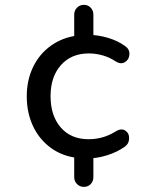

<svg xmlns="http://www.w3.org/2000/svg" viewBox="-20 -634 640 777"><path d="M280.3 82.5V-18.7L296 5.4Q234.1 -1 187.1 -34.6Q140.1 -68.3 114.2 -122.5Q88.3 -176.8 88.3 -244.3Q88.3 -309.4 113.8 -362.6Q139.3 -415.9 186.7 -449.5Q234 -483.1 295.6 -490.6L280.3 -462.4V-574.6Q280.3 -591.7 291.7 -603.1Q303 -614.4 319.1 -614.4Q335.9 -614.4 346.9 -603.1Q357.9 -591.7 357.9 -574.6V-466.7L335.1 -493.1Q375.5 -493.1 416.2 -481.1Q456.9 -469.1 485.8 -447.9Q504.5 -435.5 503.8 -414.5Q503 -393.5 486.1 -382.8Q469.1 -372.1 447 -386.2Q424.1 -401.6 396.1 -409.7Q368 -417.8 339.3 -417.8Q268.6 -417.8 226.6 -370.5Q184.6 -323.2 184.6 -245.1Q184.6 -165.7 225.9 -118.1Q267.2 -70.6 338.3 -70.6Q398.1 -70.6 447.4 -101.8Q471.1 -116.3 487.3 -105.4Q503.4 -94.5 502.5 -72.9Q501.7 -51.2 483.3 -39.2Q453.6 -18.2 413.3 -5.6Q372.9 7 333.1 7.6L357.9 -14.9V82.5Q357.9 99.6 347.1 110.9Q336.3 122.3 319.1 122.3Q303 122.3 291.7 110.9Q280.3 99.6 280.3 82.5Z"/></svg>

Font: SN Pro Thin
Style: Regular
Weight: 200
Designer: Tobias Whetton
Foundry: Supernotes
Version: Version 1.003;Glyphs 3.3 (3324)